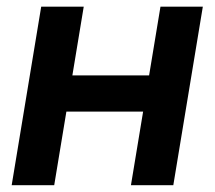

<svg xmlns="http://www.w3.org/2000/svg" viewBox="-20 -542 628 562"><path d="M449.2 -321.3 431.6 -215.3H141.1L158.2 -321.3ZM225.1 -522.5 138.7 0H14.2L100.6 -522.5ZM573.7 -522.5 487.3 0H363.3L449.7 -522.5Z"/></svg>

Font: Inter 28pt SemiBold
Style: Italic
Weight: 600
Italic angle: -9.3988°
Designer: Rasmus Andersson
Foundry: rsms
Version: Version 4.001;git-66647c0bb